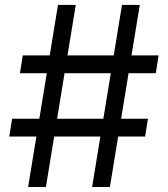

<svg xmlns="http://www.w3.org/2000/svg" viewBox="-20 -747 671 767"><path d="M348 0 381 -201.7H196.4L163.4 0H92.3L125.4 -201.7H17L28.4 -272.7H137.1L166.9 -454.5H59.7L71 -525.6H178.6L211.6 -727.3H282.7L249.6 -525.6H434.3L467.3 -727.3H538.4L505.3 -525.6H613.6L602.3 -454.5H493.6L463.8 -272.7H571L559.7 -201.7H452.1L419 0ZM208.1 -272.7H392.8L422.6 -454.5H237.9Z"/></svg>

Font: Inter Alia
Style: Regular
Weight: 400
Designer: Rasmus Andersson (Latin, Greek, Cyrillic etc.) and Evan from Shavian.info (Shavian, old style figures)
Foundry: Shavian.info
Version: Version 0.001;git-37ab20767